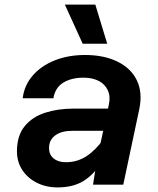

<svg xmlns="http://www.w3.org/2000/svg" viewBox="-20 -806 690 838"><path d="M386 0 403 -108 455 -349Q463 -385 450.5 -412Q438 -439 410.5 -453Q383 -467 344 -467Q292 -467 256.5 -445.5Q221 -424 213 -377H79Q86 -434 123 -476.5Q160 -519 219 -542.5Q278 -566 351 -566Q434 -566 493 -537Q552 -508 577.5 -455Q603 -402 588 -330L518 0ZM231 12Q181 12 140.5 -8.5Q100 -29 77 -64.5Q54 -100 54 -145Q54 -214 87.5 -255Q121 -296 177 -314Q233 -332 301 -332H466L445 -235H295Q248 -235 221 -215Q194 -195 194 -160Q194 -131 214 -114.5Q234 -98 268 -98Q317 -98 357 -124Q397 -150 431 -198L427 -102Q389 -43 343.5 -15.5Q298 12 231 12ZM448 -615H341L263 -786H396Z"/></svg>

Font: Azeret Mono Thin SemiBold
Style: Italic
Weight: 600
Italic angle: -12°
Version: Version 1.002